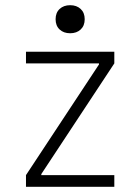

<svg xmlns="http://www.w3.org/2000/svg" viewBox="-20 -719 540 739"><path d="M80 0V-45L361 -471V-475H80V-520H420V-475L139 -49V-45H420V0ZM250 -591Q225 -591 209.5 -605.5Q194 -620 194 -645Q194 -670 209.5 -684.5Q225 -699 250 -699Q275 -699 290.5 -684.5Q306 -670 306 -645Q306 -620 290.5 -605.5Q275 -591 250 -591Z"/></svg>

Font: M PLUS 1 Code Light
Style: Regular
Weight: 300
Designer: Coji Morishita
Foundry: UNDERFOREST DESIGN
Version: Version 1.002